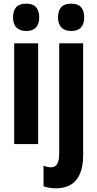

<svg xmlns="http://www.w3.org/2000/svg" viewBox="-20 -782 528 1042"><path d="M187 -546.9V0H57.1V-546.9ZM122.1 -762.2Q158.7 -762.2 175.8 -742.9Q192.9 -723.6 192.9 -687Q192.9 -651.4 175 -632.6Q157.2 -613.8 122.1 -613.8Q87.9 -613.8 69.3 -632.6Q50.8 -651.4 50.8 -687Q50.8 -724.6 68.1 -743.4Q85.4 -762.2 122.1 -762.2ZM286.1 240.2Q268.1 240.2 250.5 237.5Q232.9 234.9 216.3 229V117.2Q226.6 121.6 237.1 123.8Q247.6 126 257.3 126Q279.8 126 290.5 107.7Q301.3 89.4 301.3 51.8V-546.9H431.2V59.1Q431.2 121.1 414.1 160.9Q397 200.7 364.5 220Q332 239.3 286.1 240.2ZM294.9 -687Q294.9 -724.6 312.3 -743.4Q329.6 -762.2 366.2 -762.2Q402.8 -762.2 419.9 -742.9Q437 -723.6 437 -687Q437 -651.4 419.2 -632.6Q401.4 -613.8 366.2 -613.8Q332 -613.8 313.5 -632.6Q294.9 -651.4 294.9 -687Z"/></svg>

Font: Open Sans Condensed
Style: Regular
Weight: 400
Width: 3
Designer: Monotype Design Team
Foundry: Monotype Imaging Inc.
Version: Version 3.000